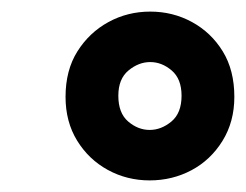

<svg xmlns="http://www.w3.org/2000/svg" viewBox="-20 -732 424 331"><path d="M238 -421Q199 -421 166 -439Q133 -457 113 -489.5Q93 -522 93 -565Q93 -611 113.5 -643.5Q134 -676 167 -694Q200 -712 239 -712Q278 -712 311 -694Q344 -676 364 -643.5Q384 -611 384 -565Q384 -522 363.5 -489Q343 -456 310 -438.5Q277 -421 238 -421ZM238 -508Q258 -508 275.5 -522.5Q293 -537 293 -567Q293 -596 276 -610.5Q259 -625 239 -625Q219 -625 201.5 -610.5Q184 -596 184 -567Q184 -537 201 -522.5Q218 -508 238 -508Z"/></svg>

Font: DM Sans 9pt ExtraBold
Style: Italic
Weight: 800
Italic angle: -10°
Version: Version 4.004;gftools[0.9.30]